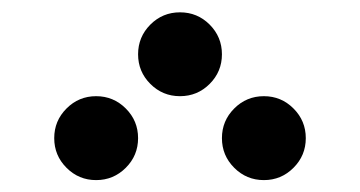

<svg xmlns="http://www.w3.org/2000/svg" viewBox="-20 -567 587 313"><path d="M341.8 -478.5Q341.8 -450.2 321.8 -430.2Q301.8 -410.2 273.4 -410.2Q245.1 -410.2 225.1 -430.2Q205.1 -450.2 205.1 -478.5Q205.1 -506.8 225.1 -526.9Q245.1 -546.9 273.4 -546.9Q301.8 -546.9 321.8 -526.9Q341.8 -506.8 341.8 -478.5ZM205.1 -341.8Q205.1 -313.5 185.1 -293.5Q165 -273.4 136.7 -273.4Q108.4 -273.4 88.4 -293.5Q68.4 -313.5 68.4 -341.8Q68.4 -370.1 88.4 -390.1Q108.4 -410.2 136.7 -410.2Q165 -410.2 185.1 -390.1Q205.1 -370.1 205.1 -341.8ZM478.5 -341.8Q478.5 -313.5 458.5 -293.5Q438.5 -273.4 410.2 -273.4Q381.8 -273.4 361.8 -293.5Q341.8 -313.5 341.8 -341.8Q341.8 -370.1 361.8 -390.1Q381.8 -410.2 410.2 -410.2Q438.5 -410.2 458.5 -390.1Q478.5 -370.1 478.5 -341.8Z"/></svg>

Font: DatDot
Style: Bold
Weight: 700
Designer: GGBot
Version: 1.00